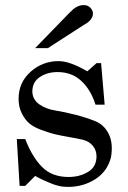

<svg xmlns="http://www.w3.org/2000/svg" viewBox="-20 -719 503 754"><path d="M118 -28 79 11H57L46 -173H79Q106 -103 145 -63.5Q184 -24 249 -24Q293 -24 326 -44Q359 -64 359 -105Q359 -129 344.5 -146.5Q330 -164 306 -170Q290 -174 253 -180.5Q216 -187 195 -192Q174 -197 143 -208.5Q112 -220 95 -234.5Q78 -249 65.5 -274Q53 -299 53 -331Q53 -395 100 -437Q147 -479 210 -479Q254 -479 323 -439L359 -471H377L391 -308H355Q337 -366 299.5 -401Q262 -436 206 -436Q166 -436 136.5 -416.5Q107 -397 107 -359Q108 -328 134 -309.5Q160 -291 197.5 -285Q235 -279 277.5 -268Q320 -257 354.5 -243Q389 -229 407 -193Q425 -157 416 -102Q402 -46 354.5 -15.5Q307 15 247 15Q237 15 227.5 14Q218 13 207 10Q196 7 190 5Q184 3 170.5 -3Q157 -9 154 -10Q151 -11 135 -19Q119 -27 118 -28ZM118 -530 252 -668Q264 -680 269.5 -684.5Q275 -689 285.5 -694Q296 -699 309 -699Q325 -699 335 -688.5Q345 -678 345 -666Q345 -640 309 -621L168 -530Q168 -530 118 -530Z"/></svg>

Font: Academico
Style: Regular
Weight: 400
Foundry: Steinberg Media Technologies GmbH
Version: Version 0.902